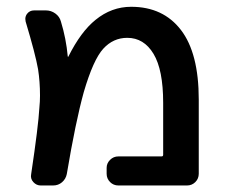

<svg xmlns="http://www.w3.org/2000/svg" viewBox="-20 -576 678 574"><path d="M182.6 -407.2Q182.6 -406.2 183.6 -406.2Q184.6 -406.2 184.6 -407.2Q221.7 -481.4 265.6 -516.6Q313.5 -555.7 372.1 -555.7Q467.8 -555.7 521 -486.3Q574.2 -417 574.2 -278.3V-56.6Q574.2 -42 564 -31.7Q553.7 -21.5 539.1 -21.5H334Q319.3 -21.5 309.1 -31.7Q298.8 -42 298.8 -56.6V-74.2Q298.8 -87.9 309.1 -98.1Q319.3 -108.4 334 -108.4H462.9Q467.8 -108.4 467.8 -113.3V-268.6Q467.8 -367.2 439 -415Q410.2 -462.9 360.4 -462.9Q318.4 -462.9 288.6 -430.2Q258.8 -397.5 230.5 -300.8Q206.1 -212.9 179.7 -55.7Q176.8 -41 165.5 -31.2Q154.3 -21.5 138.7 -21.5H101.6Q88.9 -21.5 79.6 -31.7Q70.3 -42 73.2 -55.7Q94.7 -199.2 97.7 -253.9Q99.6 -272.5 99.6 -290Q99.6 -332 93.8 -369.1Q85.9 -414.1 56.6 -511.7Q55.7 -515.6 55.7 -519.5Q55.7 -527.3 60.5 -534.2Q68.4 -544.9 82 -544.9H117.2Q132.8 -544.9 145.5 -535.6Q158.2 -526.4 162.1 -511.7Q177.7 -460.9 182.6 -407.2Z"/></svg>

Font: Gen Jyuu GothicL Medium
Style: Regular
Weight: 500
Designer: [Source Han Sans]
Ryoko NISHIZUKA  (kana & ideographs); Paul D. Hunt (Latin, Greek & Cyrillic); Wenlong ZHANG  (bopomofo
Version: Version 1.002.20150607